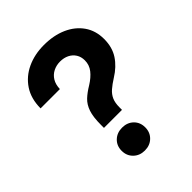

<svg xmlns="http://www.w3.org/2000/svg" viewBox="-210 -856 982 982"><g transform="rotate(-45 281.0 -364.5)"><path d="M194.8 -220.7V-241.7Q194.8 -299.3 206.3 -333Q217.8 -366.7 240 -387.7Q262.2 -408.7 294.9 -428.2Q329.6 -449.7 349.9 -475.3Q370.1 -501 370.1 -534.2Q370.1 -560.1 357.9 -579.3Q345.7 -598.6 324.5 -609.1Q303.2 -619.6 275.9 -619.6Q249 -619.6 226.3 -608.2Q203.6 -596.7 190.2 -574.7Q176.8 -552.7 175.8 -520.5H36.1Q36.6 -590.8 68.6 -638.9Q100.6 -687 155 -712.4Q209.5 -737.8 276.9 -737.8Q347.7 -737.8 401.6 -713.9Q455.6 -689.9 486.3 -646Q517.1 -602.1 517.1 -541.5Q517.1 -481.9 489.3 -439.5Q461.4 -397 411.6 -366.2Q382.8 -348.1 363.5 -331.3Q344.2 -314.5 334.7 -293Q325.2 -271.5 325.2 -238.8V-220.7ZM261.2 9.3Q224.1 9.3 200 -14.2Q175.8 -37.6 175.8 -73.7Q175.8 -109.9 200 -133.1Q224.1 -156.2 261.2 -156.2Q298.3 -156.2 322.3 -133.1Q346.2 -109.9 346.2 -73.7Q346.2 -37.6 322.3 -14.2Q298.3 9.3 261.2 9.3Z"/></g></svg>

Font: Inter 20pt
Style: Bold
Weight: 700
Version: Version 4.001;git-66647c0bb